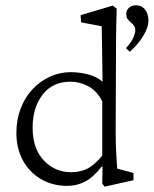

<svg xmlns="http://www.w3.org/2000/svg" viewBox="-20 -697 582 727"><path d="M376 9.8 367.2 -2 368.2 -66.4H365.2Q334 -26.4 302.7 -9.8Q271.5 6.8 235.4 6.8Q178.7 6.8 134.8 -19Q90.8 -44.9 66.4 -90.3Q42 -135.7 42 -193.4Q42 -243.2 58.1 -285.6Q74.2 -328.1 103 -358.9Q131.8 -389.6 168.9 -406.7Q206.1 -423.8 248 -423.8Q279.3 -423.8 312.5 -415.5Q345.7 -407.2 368.2 -387.7Q368.2 -405.3 367.7 -436.5Q367.2 -467.8 366.7 -502Q366.2 -536.1 365.7 -563Q365.2 -589.8 365.2 -597.7L287.1 -612.3L285.2 -639.6L407.2 -675.8L421.9 -664.1Q419.9 -603.5 419.4 -544.4Q418.9 -485.4 418.9 -421.9L418 -197.3Q418 -147.5 420.4 -109.9Q422.9 -72.3 423.8 -58.6L485.4 -42V-14.6ZM249 -44.9Q283.2 -44.9 310.1 -58.1Q336.9 -71.3 367.2 -107.4V-313.5Q346.7 -353.5 314 -370.6Q281.2 -387.7 247.1 -387.7Q178.7 -387.7 141.1 -338.4Q103.5 -289.1 103.5 -213.9Q103.5 -133.8 146 -89.4Q188.5 -44.9 249 -44.9ZM471.7 -501 457 -514.6Q476.6 -536.1 484.4 -553.7Q492.2 -571.3 492.2 -582Q492.2 -593.8 486.8 -600.6Q481.4 -607.4 475.1 -612.3Q468.8 -617.2 463.4 -624.5Q458 -631.8 458 -644.5Q458 -658.2 468.3 -667.5Q478.5 -676.8 494.1 -676.8Q510.7 -676.8 521 -668.9Q531.2 -661.1 536.6 -647.9Q542 -634.8 542 -618.2Q542 -602.5 533.7 -583Q525.4 -563.5 509.8 -542.5Q494.1 -521.5 471.7 -501Z"/></svg>

Font: Crimson Pro ExtraLight
Style: Regular
Weight: 250
Designer: Jacques Le Bailly
Foundry: Baron von Fonthausen
Version: Version 1.003